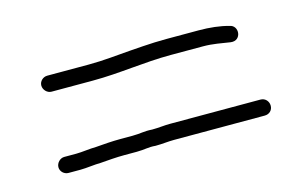

<svg xmlns="http://www.w3.org/2000/svg" viewBox="-44 -541 668 417"><g transform="rotate(-15 290.0 -332.0)"><path d="M68 -219H95C108.6 -219 127.2 -222 141 -222C157.4 -223.3 177.1 -225 195 -225H223C241.8 -225 249.2 -228.5 266 -227C281.4 -227 293.9 -229 308 -229H512C522.3 -229 530 -236.3 530 -246.5C530 -256.7 522.4 -265 512 -265H309C295.3 -265 282.5 -263 268 -263C249.1 -264.3 241.7 -261 223 -261H196C177.4 -261 156.9 -259.4 140 -258C126.5 -258 107.9 -255 95 -255H68C58.5 -255 50 -246.1 50 -236.5C50 -226.8 58.5 -219 68 -219ZM78 -399H171C231.9 -399 288 -409 349 -409H421C444 -409 461.9 -404.9 482 -402C507.1 -398.9 509.5 -433.9 488 -437C469.2 -442.4 445.5 -445 421 -445H349C330.9 -445 313.1 -444.2 295 -443L267 -441C236.3 -438.8 205 -435 171 -435H78C68.5 -435 60 -427.2 60 -417.5C60 -407.9 68.5 -399 78 -399Z"/></g></svg>

Font: HoneyBee
Style: Lit
Weight: 300
Foundry: Cannot Into Space Fonts
Version: Version 0.89